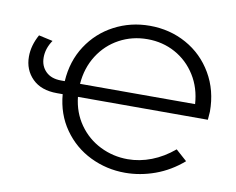

<svg xmlns="http://www.w3.org/2000/svg" viewBox="-78 -808 1129 917"><g transform="rotate(10 487.0 -350.0)"><path d="M928 -312H298Q306 -237 346.5 -179.5Q387 -122 449.5 -91Q512 -60 583 -60Q641 -60 698 -82Q755 -104 806 -147L860 -99Q799 -46 727 -20Q655 6 582 6Q492 6 413 -32.5Q334 -71 283 -143.5Q232 -216 224 -312H196Q119 -312 76.5 -354.5Q34 -397 34 -461Q34 -515 64 -569L132 -554Q104 -513 104 -469Q104 -428 130.5 -401.5Q157 -375 205 -375H223Q229 -473 278 -548Q327 -623 406 -664.5Q485 -706 578 -706Q675 -706 755.5 -661.5Q836 -617 883.5 -536Q931 -455 931 -352Q931 -348 928 -312ZM297 -375H855Q850 -453 812 -513.5Q774 -574 713 -607.5Q652 -641 578 -641Q504 -641 442 -607.5Q380 -574 341.5 -513.5Q303 -453 297 -375Z"/></g></svg>

Font: CMG Sans
Style: Regular
Weight: 400
Designer: Julieta Ulanovsky
Foundry: Julieta Ulanovsky
Version: Version 7.200